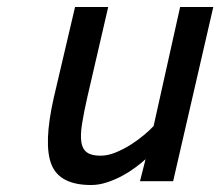

<svg xmlns="http://www.w3.org/2000/svg" viewBox="-20 -519 631 550"><path d="M591 -499 476 0H381L397 -63Q385 -52 367.5 -39Q350 -26 329.5 -15Q309 -4 286 3.5Q263 11 241 11Q151 11 127.5 -47.5Q104 -106 134 -239L195 -499H290L230 -240Q220 -196 215 -164Q210 -132 213 -112Q216 -92 229 -82.5Q242 -73 268 -73Q289 -73 312 -82.5Q335 -92 356 -105.5Q377 -119 394 -133.5Q411 -148 420 -158L496 -499Z"/></svg>

Font: Panefresco 600wt
Style: Italic
Weight: 600
Foundry: Campivisivi & Chank Co
Version: Version 1.000